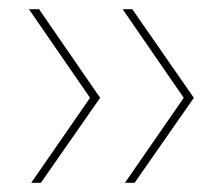

<svg xmlns="http://www.w3.org/2000/svg" viewBox="-20 -452 485 418"><path d="M252 -54 380 -239 247 -432H268L402 -239L273 -54ZM48 -54 176 -239 43 -432H65L198 -239L69 -54Z"/></svg>

Font: Smooch Sans Thin
Style: Regular
Weight: 100
Designer: Robert E. Leuschke
Foundry: Robert E. Leuschke
Version: Version 1.010